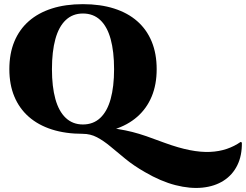

<svg xmlns="http://www.w3.org/2000/svg" viewBox="-20 -632 1184 924"><path d="M379 -612Q463 -612 529 -591Q595 -570 640.5 -530Q686 -490 710 -432Q734 -374 734 -299Q734 -225 710 -167.5Q686 -110 640.5 -70Q595 -30 529 -9Q463 12 379 12Q295 12 229.5 -9Q164 -30 118.5 -70Q73 -110 49 -167.5Q25 -225 25 -299Q25 -374 49 -432Q73 -490 118.5 -530Q164 -570 229.5 -591Q295 -612 379 -612ZM379 -33Q429 -33 462.5 -64.5Q496 -96 512.5 -155.5Q529 -215 529 -299Q529 -384 512.5 -444Q496 -504 462.5 -535.5Q429 -567 379 -567Q330 -567 296.5 -535.5Q263 -504 246.5 -444Q230 -384 230 -299Q230 -215 246.5 -155.5Q263 -96 296.5 -64.5Q330 -33 379 -33ZM378 12 321 -34Q403 -27 456.5 -22Q510 -17 547.5 -11Q585 -5 616.5 3Q648 11 684.5 23.5Q721 36 774 56Q840 80 893.5 90.5Q947 101 991 99Q1035 97 1071.5 84.5Q1108 72 1138 51L1144 54Q1145 117 1122 163.5Q1099 210 1056 237.5Q1013 265 954 271Q895 277 824.5 259Q754 241 677 196Q623 165 583.5 132.5Q544 100 511 72.5Q478 45 446.5 28.5Q415 12 378 12Z"/></svg>

Font: Cinzel Black
Style: Regular
Weight: 900
Designer: Natanael Gama
Version: Version 2.000